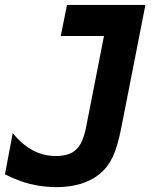

<svg xmlns="http://www.w3.org/2000/svg" viewBox="-30 -749 652 783"><path d="M200.7 14.2Q173.8 14.2 146.5 11Q119.1 7.8 93.8 1.5Q71.3 -3.9 44.7 -13.9Q18.1 -23.9 -9.8 -38.1L22 -206.1Q60.1 -159.2 103.5 -136.2Q146.5 -112.8 198.2 -112.8Q252.9 -112.8 280.8 -139.2Q294.9 -152.3 304.9 -175.3Q314.9 -198.2 321.8 -233.9L394 -602.1H217.8L243.2 -729H563L465.8 -233.9Q457.5 -190.9 448.5 -160.4Q439.5 -129.9 429.7 -108.9Q419.9 -88.4 407 -71.3Q394 -54.2 377 -40Q359.9 -25.9 340.6 -16.1Q321.3 -6.3 299.8 0.5Q277.3 7.3 252.4 10.7Q227.5 14.2 200.7 14.2Z"/></svg>

Font: Hack
Style: Bold Italic
Weight: 700
Italic angle: -11°
Monospace: yes
Designer: Christopher Simpkins
Foundry: Christopher Simpkins
Version: Version 2.017; ttfautohint (v1.4.1) -l 4 -r 80 -G 350 -x 0 -